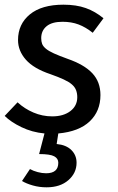

<svg xmlns="http://www.w3.org/2000/svg" viewBox="-23 -559 505 820"><path d="M174 181Q226 181 226 136Q226 118 208.5 108.5Q191 99 144 99L167 11Q114 6 68.5 -16Q23 -38 -3 -64L52 -122Q81 -95 119.5 -78.5Q158 -62 200 -62Q248 -62 277.5 -84.5Q307 -107 307 -144Q307 -160 302 -173.5Q297 -187 284.5 -198Q272 -209 249.5 -219.5Q227 -230 193 -242Q121 -266 87.5 -304Q54 -342 54 -388Q54 -456 104.5 -497.5Q155 -539 248 -539Q303 -539 343.5 -524.5Q384 -510 419 -481L373 -419Q343 -443 312.5 -454.5Q282 -466 244 -466Q199 -466 176 -447Q153 -428 153 -396Q153 -382 157 -371.5Q161 -361 173 -351Q185 -341 207 -331Q229 -321 265 -308Q337 -283 371.5 -246Q406 -209 406 -153Q406 -84 360 -40.5Q314 3 226 11L219 56Q260 60 282 82Q304 104 304 136Q304 180 269 210.5Q234 241 176 241Q145 241 117 233Q89 225 71 214L105 163Q119 171 138 176Q157 181 174 181Z"/></svg>

Font: Yekcdsyqcyvpieeyorgstswgcgt
Style: Regular
Weight: 400
Italic angle: -8°
Designer: Carrois Corporate & Edenspiekermann
Foundry: Carrois Corporate GbR & Edenspiekermann AG
Version: Version 2.001